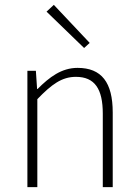

<svg xmlns="http://www.w3.org/2000/svg" viewBox="-20 -772 570 792"><path d="M93 0H134V-363C193 -424 235 -455 293 -455C371 -455 404 -405 404 -303V0H445V-308C445 -432 399 -492 300 -492C234 -492 184 -454 135 -405H133L128 -480H93ZM327 -574 350 -595 202 -752 172 -724Z"/></svg>

Font: Source Sans Pro Light
Style: Regular
Weight: 300
Designer: Paul D. Hunt
Foundry: Adobe Systems Incorporated
Version: Version 3.006;hotconv 1.0.111;makeotfexe 2.5.65597